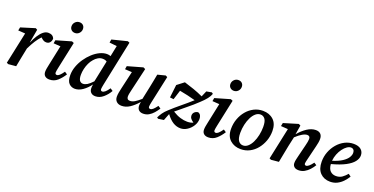

<svg xmlns="http://www.w3.org/2000/svg" viewBox="-26 -1498 4430 2275"><g transform="rotate(20 2189.0 -360.5)"><path d="M49 -1 134 -401 45 -407 53 -448 231 -503 253 -491 223 -322 224 -320Q246 -372 272 -413Q298 -454 328 -478.5Q358 -503 391 -503Q450 -503 467 -456Q466 -427 449.5 -407Q433 -387 404 -387Q383 -387 366.5 -397Q350 -407 333 -424Q301 -391 273 -347Q245 -303 215 -242L211 -223Q199 -166 188.5 -111Q178 -56 167 0L70 9Z M512 -57Q512 -76 516 -99Q520 -122 526 -149L579 -401L491 -407L498 -448L688 -503L714 -492L642 -153Q638 -133 635 -117.5Q632 -102 632 -92Q632 -67 654 -67Q670 -67 688.5 -83.5Q707 -100 733 -137L766 -115Q734 -63 691 -24.5Q648 14 589 14Q553 14 532.5 -4.5Q512 -23 512 -57ZM686 -608Q658 -608 639.5 -625.5Q621 -643 621 -671Q621 -702 643 -724.5Q665 -747 696 -747Q725 -747 742.5 -729.5Q760 -712 760 -684Q760 -653 738.5 -630.5Q717 -608 686 -608Z M922 -168Q922 -119 937.5 -97Q953 -75 981 -75Q1005 -75 1033 -91.5Q1061 -108 1099 -149L1155 -419Q1143 -427 1129.5 -430.5Q1116 -434 1100 -434Q1071 -434 1043.5 -418Q1016 -402 995 -376Q973 -352 956.5 -317Q940 -282 931 -243Q922 -204 922 -168ZM1168 14Q1133 14 1112.5 -6Q1092 -26 1092 -62Q1092 -72 1093 -83.5Q1094 -95 1097 -109Q1057 -54 1008 -20Q959 14 910 14Q866 14 835.5 -17Q805 -48 805 -122Q805 -176 824.5 -230.5Q844 -285 877.5 -334Q911 -383 953 -421.5Q995 -460 1041 -482Q1087 -504 1131 -504Q1156 -504 1177 -495L1205 -632L1111 -642L1118 -683L1309 -731L1333 -721L1214 -150Q1210 -129 1207.5 -115Q1205 -101 1205 -92Q1205 -67 1227 -67Q1261 -67 1308 -137L1341 -115Q1312 -63 1267 -24.5Q1222 14 1168 14Z M1771 14Q1736 14 1715.5 -5.5Q1695 -25 1695 -64Q1695 -80 1701 -108Q1650 -50 1601 -18Q1552 14 1499 14Q1459 14 1435 -8.5Q1411 -31 1411 -71Q1411 -96 1416.5 -125Q1422 -154 1428 -180L1479 -403L1391 -408L1398 -449L1589 -503L1615 -491L1547 -199Q1541 -174 1537 -154Q1533 -134 1533 -117Q1533 -75 1573 -75Q1602 -75 1631.5 -92.5Q1661 -110 1705 -148L1738 -304Q1747 -348 1755.5 -391Q1764 -434 1772 -478L1870 -503L1893 -491L1820 -152Q1816 -133 1813 -117Q1810 -101 1810 -91Q1810 -67 1832 -67Q1849 -67 1867 -83Q1885 -99 1912 -135L1945 -113Q1924 -80 1898.5 -51Q1873 -22 1841.5 -4Q1810 14 1771 14Z M2006 -276 2025 -439 2111 -505Q2174 -486 2234 -465Q2294 -444 2354 -416L2386 -490L2452 -502L2469 -489Q2459 -459 2432 -424Q2405 -389 2361 -349Q2300 -291 2235.5 -239.5Q2171 -188 2109 -135Q2162 -102 2208 -88.5Q2254 -75 2295 -75Q2318 -75 2336 -79Q2354 -83 2369 -90Q2343 -109 2330.5 -124.5Q2318 -140 2318 -161Q2318 -189 2336.5 -206Q2355 -223 2380 -225Q2402 -218 2412 -199.5Q2422 -181 2422 -155Q2422 -110 2396.5 -68.5Q2371 -27 2330.5 -0.5Q2290 26 2246 26Q2197 26 2152.5 -1Q2108 -28 2064 -87L2030 0L1960 10L1944 -1Q1959 -32 1979.5 -62Q2000 -92 2038 -126Q2100 -183 2165 -236Q2230 -289 2292 -345Q2243 -359 2194 -370Q2145 -381 2091 -391L2053 -271Z M2515 -57Q2515 -76 2519 -99Q2523 -122 2529 -149L2582 -401L2494 -407L2501 -448L2691 -503L2717 -492L2645 -153Q2641 -133 2638 -117.5Q2635 -102 2635 -92Q2635 -67 2657 -67Q2673 -67 2691.5 -83.5Q2710 -100 2736 -137L2769 -115Q2737 -63 2694 -24.5Q2651 14 2592 14Q2556 14 2535.5 -4.5Q2515 -23 2515 -57ZM2689 -608Q2661 -608 2642.5 -625.5Q2624 -643 2624 -671Q2624 -702 2646 -724.5Q2668 -747 2699 -747Q2728 -747 2745.5 -729.5Q2763 -712 2763 -684Q2763 -653 2741.5 -630.5Q2720 -608 2689 -608Z M3001 14Q2920 14 2866.5 -34Q2813 -82 2813 -175Q2813 -241 2834.5 -300Q2856 -359 2894.5 -405Q2933 -451 2985 -477.5Q3037 -504 3097 -504Q3179 -504 3231 -456Q3283 -408 3283 -315Q3283 -250 3261.5 -191Q3240 -132 3202 -85.5Q3164 -39 3112.5 -12.5Q3061 14 3001 14ZM3013 -37Q3046 -37 3074 -62Q3102 -87 3122 -128Q3142 -169 3153 -220.5Q3164 -272 3164 -324Q3164 -394 3142 -423.5Q3120 -453 3085 -453Q3052 -453 3024 -429Q2996 -405 2975.5 -364Q2955 -323 2943.5 -272Q2932 -221 2932 -167Q2932 -97 2954.5 -67Q2977 -37 3013 -37Z M3731 14Q3694 14 3675 -4Q3656 -22 3656 -50Q3656 -72 3661 -94Q3666 -116 3672 -141L3710 -295Q3716 -319 3720 -340Q3724 -361 3724 -376Q3724 -415 3688 -415Q3636 -415 3548 -334L3523 -221Q3512 -166 3501.5 -111Q3491 -56 3480 0L3383 9L3362 -1L3447 -401L3358 -407L3366 -448L3548 -503L3572 -491L3553 -375Q3602 -433 3656 -468.5Q3710 -504 3764 -504Q3803 -504 3824.5 -482.5Q3846 -461 3846 -420Q3846 -398 3841.5 -373.5Q3837 -349 3831 -325L3788 -148Q3784 -129 3780 -114.5Q3776 -100 3776 -90Q3776 -67 3797 -67Q3828 -67 3878 -135L3910 -114Q3891 -82 3864 -52.5Q3837 -23 3804 -4.5Q3771 14 3731 14Z M4225 -452Q4202 -452 4176 -434Q4150 -416 4126.5 -384.5Q4103 -353 4087 -312.5Q4071 -272 4067 -227Q4143 -251 4187.5 -280.5Q4232 -310 4251.5 -341Q4271 -372 4271 -400Q4271 -425 4258.5 -438.5Q4246 -452 4225 -452ZM4128 14Q4051 14 4003 -35Q3955 -84 3955 -177Q3955 -242 3977.5 -300.5Q4000 -359 4039.5 -405Q4079 -451 4131 -477.5Q4183 -504 4242 -504Q4302 -504 4334.5 -476.5Q4367 -449 4367 -402Q4367 -363 4337 -324Q4307 -285 4241.5 -250Q4176 -215 4067 -186Q4071 -128 4099 -100.5Q4127 -73 4171 -73Q4217 -73 4249 -96.5Q4281 -120 4306 -150L4338 -126Q4317 -91 4286.5 -58.5Q4256 -26 4216.5 -6Q4177 14 4128 14Z"/></g></svg>

Font: Source Serif 4 SmText Semibold
Style: Italic
Weight: 600
Italic angle: -12°
Designer: Frank Grießhammer
Foundry: Adobe
Version: Version 4.005;hotconv 1.1.0;makeotfexe 2.6.0